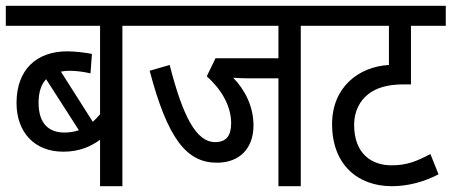

<svg xmlns="http://www.w3.org/2000/svg" viewBox="-20 -642 1557 662"><path d="M486 -553V-622H0V-553H325V-248C317 -239 309 -230 300 -222L190 -395C199 -397 209 -398 219 -398C244 -398 271 -394 292 -389L297 -456C279 -460 240 -465 212 -465C105 -465 37 -401 37 -287C37 -186 99 -119 198 -119C256 -119 294 -138 325 -160V0H402V-553ZM113 -288C113 -324 122 -351 139 -369L252 -193C237 -188 221 -185 202 -185C150 -185 113 -214 113 -288Z M1017 -553H1101V-622H473V-553H940V-441H723L693 -379C742 -335 777 -278 777 -217C777 -173 759 -152 722 -152C656 -152 610 -242 565 -418L496 -398C558 -164 623 -81 728 -81C805 -81 854 -129 854 -210C854 -274 825 -332 784 -374C797 -373 812 -372 831 -372H940V0H1017Z M1517 -553V-622H1088V-553H1321V-418C1216 -412 1125 -341 1125 -214C1125 -74 1214 0 1331 0C1387 0 1442 -15 1492 -41L1464 -111C1417 -86 1383 -72 1330 -72C1263 -72 1201 -110 1201 -212C1201 -260 1222 -295 1248 -316C1277 -340 1319 -351 1370 -351H1397V-553Z"/></svg>

Font: Noto Sans Devanagari UI Condensed
Style: Regular
Weight: 400
Width: 3
Designer: Jelle Bosma - Monotype Design Team
Foundry: Monotype Imaging Inc.
Version: Version 2.003